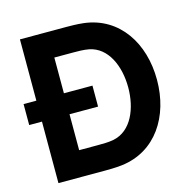

<svg xmlns="http://www.w3.org/2000/svg" viewBox="-106 -825 925 929"><g transform="rotate(-15 357.0 -360.0)"><path d="M307 0C318 0 360 0 393 -4C567 -25 664 -177 664 -360C664 -543 567 -695 393 -716C360 -720 318 -720 307 -720H74V-413H10V-308H74V0ZM355 -308V-413H212V-592H307C325 -592 360 -592 385 -587C476 -569 520 -468 520 -360C520 -257 479 -152 385 -133C360 -128 325 -128 307 -128H212V-308Z"/></g></svg>

Font: Manrope ExtraBold
Style: Regular
Weight: 800
Designer: Mikhail Sharanda
Foundry: Mikhail Sharanda
Version: Version 4.505